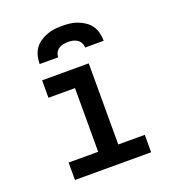

<svg xmlns="http://www.w3.org/2000/svg" viewBox="-134 -846 868 952"><g transform="rotate(-20 300.0 -370.0)"><path d="M99 0V-92H255V-428H115V-520H361V-92H501V0ZM131 -600Q131 -621 136 -641.5Q141 -662 152.5 -679Q164 -696 181.5 -708Q199 -720 218.5 -727.5Q238 -735 258.5 -737.5Q279 -740 300 -740Q321 -740 341.5 -737.5Q362 -735 381.5 -727.5Q401 -720 418.5 -708Q436 -696 447.5 -679Q459 -662 464 -641.5Q469 -621 469 -600H371Q371 -613 365 -624.5Q359 -636 348.5 -643Q338 -650 325.5 -652.5Q313 -655 300 -655Q287 -655 274.5 -652.5Q262 -650 251.5 -643Q241 -636 235 -624.5Q229 -613 229 -600Z"/></g></svg>

Font: Iosevka Custom SmBdEx
Style: Regular
Weight: 600
Width: 7
Monospace: yes
Designer: Belleve Invis
Foundry: Belleve Invis
Version: Version 11.2.4; ttfautohint (v1.8.4)